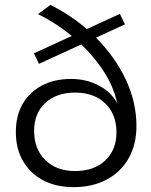

<svg xmlns="http://www.w3.org/2000/svg" viewBox="-20 -765 621 788"><path d="M187 -745Q294 -691 373.5 -611Q453 -531 496.5 -438Q540 -345 540 -248Q540 -172 508 -115.5Q476 -59 418 -28Q360 3 282 3Q210 3 157 -25Q104 -53 74.5 -104Q45 -155 45 -223Q45 -290 73 -338.5Q101 -387 152 -414Q203 -441 272 -441Q334 -441 385.5 -414Q437 -387 461 -341Q446 -413 399.5 -481.5Q353 -550 285 -608.5Q217 -667 136 -707ZM288 -385Q212 -385 166 -342.5Q120 -300 120 -228Q120 -153 166 -108Q212 -63 288 -63Q366 -63 412 -106.5Q458 -150 458 -222Q458 -296 412 -340.5Q366 -385 288 -385ZM119 -546 472 -708 493 -665 140 -503Z"/></svg>

Font: Alexandria Light
Style: Regular
Weight: 300
Designer: Mohamed Gaber
Foundry: Kief Type Foundry
Version: Version 5.100